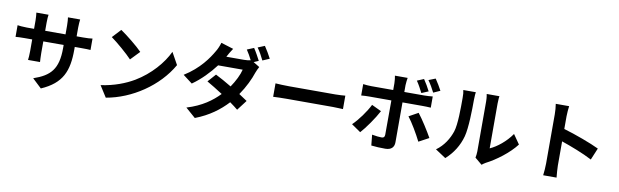

<svg xmlns="http://www.w3.org/2000/svg" viewBox="-52 -1425 6795 2109"><g transform="rotate(10 3346.0 -371.0)"><path d="M55 -579.9V-449.9C76 -452.1 111.2 -453.8 159.1 -453.8H240.1V-323.9C240.1 -280.9 236.9 -243.3 234 -224.1H367.9C366.8 -243.3 364 -282 364 -323.9V-453.8H590.9V-418C590.9 -183.9 509.9 -99.8 324.9 -35.9L426.8 60C657.7 -40.8 714.8 -185 714.8 -422.9V-453.8H785.9C837 -453.8 870 -453.1 891 -451V-578.1C865.1 -574.2 837 -572.1 785.9 -572.1H714.8V-671.9C714.8 -709.9 718.8 -741.8 720.9 -761H584.9C587.7 -741.8 590.9 -709.9 590.9 -671.9V-572.1H364V-665.1C364 -704.2 367.2 -734 370 -752.1H234C236.2 -734 240.1 -702.8 240.1 -665.8V-572.1H159.1C111.2 -572.1 73.2 -577.1 55 -579.9Z M1186.1 -726.9 1096.9 -631C1165.8 -582 1285.9 -478 1335.9 -424L1432.9 -524.9C1377.8 -582 1253.2 -681.8 1186.1 -726.9ZM1067.1 -89.8 1147 35.9C1430 -12.1 1713.8 -201 1855.8 -452.1L1780.9 -587C1720.9 -458.1 1595.9 -311.8 1432.9 -214.8C1339.8 -159.8 1216.3 -110.8 1067.1 -89.8Z M2731.9 -654.1C2713.8 -689.3 2681.1 -750 2657 -785.2L2581 -753.9C2601.9 -724.1 2625.7 -680.8 2643.8 -644.9C2621.8 -639.9 2594.8 -637.1 2568.9 -637.1H2372.9L2373.9 -638.1C2384.9 -659.1 2408.7 -702.1 2431.8 -735.1L2293 -778.1C2284.8 -746.1 2264.9 -701 2250 -677.9C2203.1 -595.9 2114 -464.1 1946 -360.1L2050.1 -280.9C2145.2 -346.9 2233.7 -438.9 2300.8 -528.1H2574.9C2561.1 -470.2 2522.7 -391.7 2475.9 -323.9C2411.9 -361.9 2346.9 -399.1 2295.8 -424L2215.9 -334.2C2264.9 -306.1 2329.9 -267 2393.8 -225.1C2315 -143.1 2207 -62.1 2038 -11L2148.8 85.9C2303.6 27 2415.8 -58.9 2501.8 -152C2535.9 -127.1 2567.8 -104 2590.9 -84.2L2676.8 -197.1C2652.7 -214.1 2620 -235.1 2584.9 -258.2C2647.7 -349.1 2692.8 -445.3 2717 -519.2C2725.9 -543.3 2737.9 -568.9 2748.9 -588.1L2679 -631ZM2693.9 -796.9C2720.9 -761 2750.7 -706 2769.9 -665.1L2846.9 -698.2C2829.9 -732.2 2794 -793 2769.9 -828.1Z M2956 -293C2991.1 -295.1 3054.7 -296.9 3109.7 -296.9H3622.9C3663 -296.9 3711.6 -293 3734.7 -293V-442.8C3709.9 -440.7 3666.9 -437.1 3622.9 -437.1H3109.7C3059.7 -437.1 2990.1 -440 2956 -442.8Z M3905.9 -475.1C3932.9 -478 3969.8 -479 3998.9 -479H4241.8V-478C4241.8 -432.9 4241.8 -130.3 4240.8 -95.2C4239.7 -70.3 4229.8 -60 4204.9 -60C4182.9 -60 4139.6 -63.9 4098.7 -72.1L4110.8 46.9C4159.8 52.9 4214.8 55 4266.7 55C4334.5 55 4365.8 21 4365.8 -34.1V-479H4589.8C4615.8 -479 4652.7 -478 4681.8 -475.9V-600.9C4657.7 -598 4615.8 -595.2 4588.8 -595.2H4365.8V-671.2C4365.8 -695.3 4372.9 -740.8 4375 -753.9H4233C4236.9 -737.9 4241.8 -696 4241.8 -671.2V-595.2H3998.9C3969.1 -595.2 3935 -598 3905.9 -601.9ZM3861.9 -147 3964.8 -76C4017.8 -133.2 4105.8 -258.2 4149.9 -343L4041.9 -394.2C4002.8 -314.3 3925.8 -208.1 3861.9 -147ZM4611.9 -84.2 4724.8 -144.9C4685.7 -214.8 4609.7 -335.9 4560.7 -397L4457 -339.8C4503.2 -282 4571 -166.2 4611.9 -84.2ZM4479.8 -741.8C4505.7 -706 4532 -654.1 4551.8 -616.1L4627.8 -648.1C4610.8 -683.9 4578.8 -737.9 4554.7 -773.1ZM4679 -643.1 4753.9 -676.8C4736.9 -709.9 4704.5 -764.9 4679.7 -800.1L4603.7 -769.9C4630.7 -733 4659.1 -683.9 4679 -643.1Z M4934.7 41.9C5016.7 -31.2 5075.6 -123.9 5104.8 -231.9C5130.7 -328.8 5133.9 -531.2 5133.9 -643.1C5133.9 -683.2 5138.8 -726.2 5139.9 -729H5000C5006 -706 5007.8 -681.1 5007.8 -642C5007.8 -527 5007.8 -345.9 4980.8 -263.8C4953.8 -182.9 4902 -95.2 4817.8 -35.2ZM5339.8 45.1C5353 35.2 5361.9 27 5381.7 16C5488.6 -38 5627.1 -141 5706 -245L5632.8 -350.1C5568.9 -257.1 5473.7 -182.2 5396.7 -148.1V-648.1C5396.7 -691.1 5401.6 -728 5402.7 -730.8H5260.7C5261.7 -728 5268.8 -692.1 5268.8 -649.1V-92C5268.8 -66.1 5264.6 -39.1 5260.7 -21Z M6026.6 -756C6032.7 -723 6035.9 -675.1 6035.9 -641V-92C6035.9 -54 6031.6 3.9 6026.6 40.8H6175.8C6171.9 2.8 6166.9 -63.9 6166.9 -92V-361.9C6269.9 -326.7 6413.7 -272 6511.7 -220.2L6566.8 -351.9C6478.7 -394.9 6294.7 -463.1 6166.9 -500V-641C6166.9 -681.1 6171.9 -723 6175.8 -756Z"/></g></svg>

Font: Karasuma Gothic
Style: Bold
Weight: 700
Designer: Rasmus Andersson / Ryoko Nishizuka
Foundry: Genbu
Version: Version 1.00